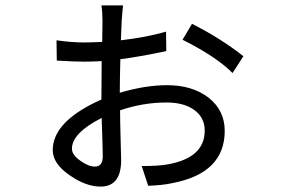

<svg xmlns="http://www.w3.org/2000/svg" viewBox="-20 -643 1040 710"><path d="M360 -65Q360 -89 356 -207Q246 -151 246 -93Q246 -70 278 -48Q307 -27 331 -27Q360 -27 360 -65ZM423 -300Q517 -328 598 -328Q691 -328 751 -282Q811 -235 811 -159Q811 -3 618 34Q583 42 528 44L504 -29Q568 -29 599 -35Q737 -59 737 -160Q737 -210 696 -238Q658 -264 596 -264Q509 -264 424 -235Q424 -200 426 -130Q428 -70 428 -51Q428 47 352 47Q298 47 239 6Q175 -37 175 -88Q175 -195 355 -275L356 -417Q314 -415 293 -415Q253 -415 190 -419L189 -494Q243 -486 293 -486Q312 -486 358 -488L359 -565Q359 -599 355 -623H435Q433 -607 430 -566L427 -494Q522 -505 594 -526L595 -454Q495 -433 425 -424Q423 -342 423 -304ZM690 -555Q800 -499 880 -435L840 -373Q779 -434 655 -496Z"/></svg>

Font: 思源黑体R
Style: Regular
Weight: 400
Designer: Ryoko NISHIZUKA  (kana & ideographs); Paul D. Hunt (Latin, Greek & Cyrillic); Wenlong ZHANG  (bopomofo); Sandoll Communi
Foundry: Adobe Systems Incorporated
Version: Version 1.00 June 24, 2014, initial release